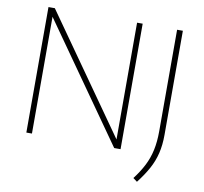

<svg xmlns="http://www.w3.org/2000/svg" viewBox="-95 -843 1185 1115"><g transform="rotate(10 498.0 -285.0)"><path d="M101.5 0V-740H139L624 -51.5V-740H657V0H619.5L134.5 -688.5V0ZM783.5 170 759.5 152Q794 107 816.2 63.5Q838.5 20 849.2 -29.5Q860 -79 860 -143V-740H894V-126Q894 -66 882.2 -17.2Q870.5 31.5 846 76.2Q821.5 121 783.5 170Z"/></g></svg>

Font: Encode Sans SemiExpanded SemiExpanded Thin
Style: Regular
Weight: 100
Width: 6
Designer: Multiple Designers
Foundry: Impallari Type
Version: Version 3.000; ttfautohint (v1.8.3) -l 8 -r 50 -G 200 -x 14 